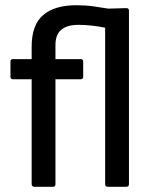

<svg xmlns="http://www.w3.org/2000/svg" viewBox="-20 -714 580 734"><path d="M111 0Q107 0 104 -2.5Q101 -5 101 -10V-411H29Q25 -411 22.5 -413.5Q20 -416 20 -420V-479Q20 -484 22.5 -486Q25 -488 29 -488H101V-535Q101 -619 145 -656.5Q189 -694 272 -694Q307 -694 339 -689.5Q371 -685 394 -681L463 -683Q473 -683 473 -673V-10Q473 0 463 0H392Q382 0 382 -10V-608Q359 -613 332 -616Q305 -619 280 -619Q237 -619 214.5 -600.5Q192 -582 192 -542V-488H288Q298 -488 298 -479V-420Q298 -411 288 -411H192V-10Q192 0 183 0Z"/></svg>

Font: Sofia Sans Semi Condensed Medium
Style: Regular
Weight: 500
Designer: Botio Nikoltchev, Ani Petrova
Foundry: lettersoup
Version: Version 4.100